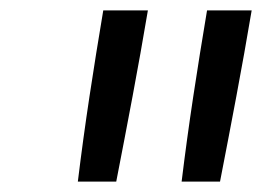

<svg xmlns="http://www.w3.org/2000/svg" viewBox="-20 -792 540 370"><path d="M330 -442Q340 -524 352.5 -606.5Q365 -689 379 -772H465Q451 -689 435.5 -606.5Q420 -524 404 -442ZM130 -442Q140 -524 152.5 -606.5Q165 -689 179 -772H265Q251 -689 235.5 -606.5Q220 -524 204 -442Z"/></svg>

Font: Iosevka SS18
Style: Italic
Weight: 400
Italic angle: -9°
Monospace: yes
Designer: Belleve Invis
Foundry: Belleve Invis
Version: Version 25.1.1; ttfautohint (v1.8.4)